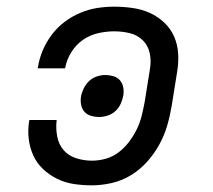

<svg xmlns="http://www.w3.org/2000/svg" viewBox="-20 -548 640 576"><path d="M255 8Q228 8 201.5 4Q175 0 151.5 -11.5Q128 -23 109 -41Q90 -59 79.5 -82.5Q69 -106 66 -133Q63 -160 68 -188H150Q147 -163 151.5 -139Q156 -115 170.5 -98Q185 -81 208 -73.5Q231 -66 256 -66Q277 -66 298 -72Q319 -78 336.5 -91.5Q354 -105 367.5 -123Q381 -141 390.5 -160.5Q400 -180 405 -200.5Q410 -221 414 -242L430 -342Q434 -366 429 -389Q424 -412 408 -427.5Q392 -443 369.5 -448.5Q347 -454 322 -454Q299 -454 274.5 -448.5Q250 -443 229 -428.5Q208 -414 194 -391.5Q180 -369 176 -346L175 -343H93L94 -347Q98 -373 108.5 -397.5Q119 -422 135.5 -444Q152 -466 174 -482.5Q196 -499 221 -509.5Q246 -520 271.5 -524Q297 -528 322 -528Q350 -528 378 -524Q406 -520 430 -509Q454 -498 473 -480Q492 -462 502.5 -438Q513 -414 514.5 -386Q516 -358 511 -330L495 -230Q490 -200 481.5 -171Q473 -142 458 -114.5Q443 -87 421.5 -63Q400 -39 373 -22.5Q346 -6 315.5 1Q285 8 255 8ZM277 -197Q265 -197 253 -200.5Q241 -204 233.5 -212.5Q226 -221 223.5 -233Q221 -245 223 -258Q225 -270 231 -282.5Q237 -295 247 -304.5Q257 -314 270 -318.5Q283 -323 296 -323Q308 -323 320 -319.5Q332 -316 339.5 -307.5Q347 -299 349.5 -287Q352 -275 350 -262Q348 -250 342.5 -237.5Q337 -225 327 -215.5Q317 -206 303.5 -201.5Q290 -197 277 -197Z"/></svg>

Font: Iosevka Plex Etoile
Style: Italic
Weight: 400
Italic angle: -9°
Designer: Belleve Invis
Foundry: Belleve Invis
Version: Version 25.1.1; ttfautohint (v1.8.4)